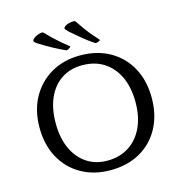

<svg xmlns="http://www.w3.org/2000/svg" viewBox="-136 -1094 1163 1225"><g transform="rotate(-15 445.5 -481.5)"><path d="M586 -807 573 -802Q564 -798 557 -802Q524 -823 485 -855Q446 -887 412 -917Q400 -929 395.5 -935Q391 -941 393.5 -945.5Q396 -950 403 -956Q414 -963 428.5 -967Q443 -971 461 -971Q471 -970 476 -962Q492 -937 511 -911Q530 -885 550.5 -860.5Q571 -836 589 -817Q594 -811 586 -807ZM394 -815 382 -807Q374 -802 366 -805Q331 -820 286.5 -844.5Q242 -869 204 -893Q190 -902 184.5 -907.5Q179 -913 180.5 -918Q182 -923 188 -930Q198 -938 211.5 -944.5Q225 -951 243 -954Q253 -955 259 -948Q279 -927 302.5 -904.5Q326 -882 350 -861.5Q374 -841 395 -825Q402 -820 394 -815ZM444 8Q335 8 251.5 -39.5Q168 -87 121.5 -172.5Q75 -258 75 -371Q75 -484 122 -569Q169 -654 252 -702Q335 -750 444 -750Q555 -750 639 -702.5Q723 -655 769.5 -569.5Q816 -484 816 -371Q816 -257 769.5 -171.5Q723 -86 639.5 -39Q556 8 444 8ZM440 -56Q522 -56 582.5 -95Q643 -134 676 -204.5Q709 -275 709 -371Q709 -468 676 -538.5Q643 -609 583 -647.5Q523 -686 440 -686Q361 -686 303 -647.5Q245 -609 213.5 -538.5Q182 -468 182 -371Q182 -275 214 -204.5Q246 -134 304 -95Q362 -56 440 -56Z"/></g></svg>

Font: Hahmlet
Style: Regular
Weight: 400
Designer: Minjoo Ham & Mark Frömberg
Foundry: hypertype
Version: Version 1.001; ttfautohint (v1.8.3)